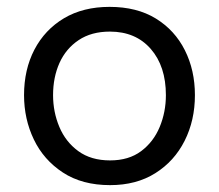

<svg xmlns="http://www.w3.org/2000/svg" viewBox="-20 -528 638 559"><path d="M300.5 11Q219 11 163 -25.8Q107 -62.5 78.5 -122Q50 -181.5 50 -251Q50 -325.5 80.2 -383.5Q110.5 -441.5 166.2 -474.8Q222 -508 299 -508Q378.5 -508 433.8 -474Q489 -440 518.2 -381.8Q547.5 -323.5 547.5 -251Q547.5 -177.5 517.5 -118Q487.5 -58.5 432.2 -23.8Q377 11 300.5 11ZM300.5 -61Q355 -61 391 -88Q427 -115 445 -158.5Q463 -202 463 -251Q463 -335 419 -385.5Q375 -436 300 -436Q246 -436 209 -411.2Q172 -386.5 153.2 -344.8Q134.5 -303 134.5 -251Q134.5 -202 152.8 -158.5Q171 -115 208 -88Q245 -61 300.5 -61Z"/></svg>

Font: Heraclito
Style: Regular
Weight: 400
Designer: Kostas Bartsokas (font) & Cristiano Sobral (main changes)
Foundry: Kostas Bartsokas (font) & Cristiano Sobral (main changes)
Version: Version 1.00;July 8, 2020;FontCreator 13.0.0.2655 64-bit